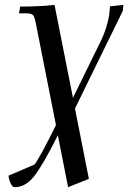

<svg xmlns="http://www.w3.org/2000/svg" viewBox="-20 -466 534 789"><path d="M15.1 255.9 122.1 210Q144.5 180.7 210 47.9L127 -371.1Q122.1 -396 116 -403.6Q109.9 -411.1 88.9 -411.1H58.1L63 -439Q144.5 -439 204.1 -445.8L279.8 -64L391.1 -291Q407.2 -323.2 416.3 -353Q425.3 -382.8 427.7 -398.9Q430.2 -415 432.1 -439.9L486.8 -445.8L484.9 -421.9L288.1 -20L345.2 269L259.8 303.2L217.8 89.8Q154.8 215.3 119.4 259.3Q84 303.2 40 303.2Q31.2 303.2 23.9 287.8Q16.6 272.5 15.1 255.9Z"/></svg>

Font: Dihjauti S
Style: Bold Italic
Weight: 700
Italic angle: -9°
Designer: T. Christopher White
Version: Version 3.0.0